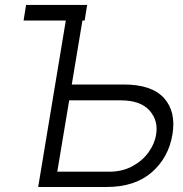

<svg xmlns="http://www.w3.org/2000/svg" viewBox="-20 -747 731 767"><path d="M328.1 -727.3 318.2 -665.1H309.3L266.7 -409.4H473Q585.9 -409.8 635.1 -355.3Q684.3 -300.8 668.7 -208.8Q653.1 -116.8 585.9 -58.4Q518.8 0 405.2 0H132.5L242.9 -665.1H74.2L84.2 -727.3ZM256.4 -346.2 208.8 -61.1H415.8Q468.4 -61.1 508.5 -82.7Q548.7 -104.4 573.3 -138.5Q598 -172.6 603.7 -210.2Q612.9 -265.3 577.2 -305.6Q541.5 -345.9 462.7 -346.2Z"/></svg>

Font: Inter Light  BETA
Style: Italic
Weight: 300
Italic angle: 9.39999°
Designer: Rasmus Andersson
Foundry: rsms
Version: Version 3.011;git-f93a4a705